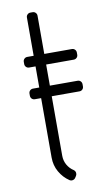

<svg xmlns="http://www.w3.org/2000/svg" viewBox="-90 -845 505 891"><g transform="rotate(-10 162.5 -400.0)"><path d="M50 -580V-570C50 -564.3 51.9 -559.6 55.8 -555.8C59.6 -551.9 64.3 -550 70 -550H100V-120.5C100 -95.8 105.8 -73.2 117.5 -52.8C129.2 -32.2 144.5 -15.7 163.5 -3C168.2 0 173.2 0.9 178.8 -0.2C184.2 -1.4 188.5 -4.3 191.5 -9L197 -17.5C199.7 -22.2 200.5 -27.1 199.5 -32.2C198.5 -37.4 195.8 -41.7 191.5 -45C178.8 -53 168.8 -63.6 161.2 -76.8C153.8 -89.9 150 -104.5 150 -120.5V-550H280C285.7 -550 290.4 -551.9 294.2 -555.8C298.1 -559.6 300 -564.3 300 -570V-580C300 -585.7 298.1 -590.4 294.2 -594.2C290.4 -598.1 285.7 -600 280 -600H150V-780C150 -785.7 148.1 -790.4 144.2 -794.2C140.4 -798.1 135.7 -800 130 -800H120C114.3 -800 109.6 -798.1 105.8 -794.2C101.9 -790.4 100 -785.7 100 -780V-600H70C64.3 -600 59.6 -598.1 55.8 -594.2C51.9 -590.4 50 -585.7 50 -580ZM50.5 -430.5V-420.5C50.5 -414.8 52.4 -410.1 56.2 -406.2C60.1 -402.4 64.8 -400.5 70.5 -400.5H280.5C286.2 -400.5 290.9 -402.4 294.8 -406.2C298.6 -410.1 300.5 -414.8 300.5 -420.5V-430.5C300.5 -436.2 298.6 -440.9 294.8 -444.8C290.9 -448.6 286.2 -450.5 280.5 -450.5H70.5C64.8 -450.5 60.1 -448.6 56.2 -444.8C52.4 -440.9 50.5 -436.2 50.5 -430.5Z"/></g></svg>

Font: lerotica
Style: Regular
Weight: 400
Designer: defharo
Foundry: deFharo
Version: Version 1.001 2011